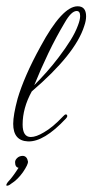

<svg xmlns="http://www.w3.org/2000/svg" viewBox="-31 -450 294 611"><path d="M58 0Q11 -2 11 -56Q11 -70 14.5 -90Q18 -110 25 -136Q35 -170 53 -211.5Q71 -253 98 -302Q167 -430 216 -430Q243 -430 243 -398Q243 -384 237 -367Q209 -278 70 -159Q41 -106 41 -54Q41 -14 67 -14Q84 -14 109 -29Q123 -37 138 -49.5Q153 -62 169 -79Q175 -86 179 -86Q183 -85 183 -81Q183 -77 179 -73Q109 2 58 0ZM78 -179Q98 -199 117.5 -221Q137 -243 156 -268Q178 -297 193.5 -322Q209 -347 217 -369Q224 -387 224 -399Q224 -415 213 -415Q196 -415 175 -378Q147 -331 123 -281Q99 -231 78 -179ZM-9 141 -11 140Q-11 135 -4 127Q8 115 28 84Q17 82 17 66Q17 59 24 52.5Q31 46 42 46Q55 47 58 64Q59 73 42 98Q25 122 4 135Q-3 141 -9 141Z"/></svg>

Font: Passions Conflict
Style: Regular
Weight: 400
Designer: Robert E. Leuschke
Foundry: Robert E. Leuschke
Version: Version 1.010; ttfautohint (v1.8.3)